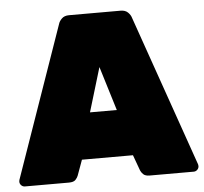

<svg xmlns="http://www.w3.org/2000/svg" viewBox="-51 -753 856 806"><g transform="rotate(-5 377.5 -350.0)"><path d="M22 0Q13 0 6.5 -6.5Q0 -13 0 -22Q0 -26 1 -29L224 -667Q227 -678 238 -689Q249 -700 269 -700H486Q506 -700 517 -689Q528 -678 531 -667L754 -29Q755 -26 755 -22Q755 -13 748.5 -6.5Q742 0 733 0H548Q529 0 520.5 -8.5Q512 -17 509 -25L485 -91H270L246 -25Q243 -17 235 -8.5Q227 0 207 0ZM321 -286H434L377 -472Z"/></g></svg>

Font: Rubik Black
Style: Regular
Weight: 900
Designer: Hubert and Fischer
Foundry: Hubert and Fischer
Version: Version 2.300;gftools[0.9.30]